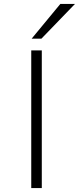

<svg xmlns="http://www.w3.org/2000/svg" viewBox="-20 -963 404 983"><path d="M140 0V-705H194V0ZM142 -765 289 -943H364L192 -765Z"/></svg>

Font: Nunito Sans 7pt Expanded ExtraLight
Style: Regular
Weight: 250
Width: 7
Designer: Vernon Adams
Foundry: Vernon Adams
Version: Version 3.101;gftools[0.9.27]